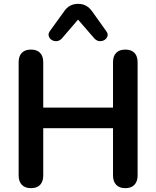

<svg xmlns="http://www.w3.org/2000/svg" viewBox="-20 -971 813 999"><path d="M141 8Q110 8 93.5 -9.5Q77 -27 77 -58V-647Q77 -679 93.5 -696Q110 -713 141 -713Q172 -713 188.5 -696Q205 -679 205 -647V-411H568V-647Q568 -679 584.5 -696Q601 -713 632 -713Q663 -713 679.5 -696Q696 -679 696 -647V-58Q696 -27 679.5 -9.5Q663 8 632 8Q601 8 584.5 -9.5Q568 -27 568 -58V-304H205V-58Q205 -27 189 -9.5Q173 8 141 8ZM302 -771Q290 -758 275 -757Q260 -756 248.5 -763.5Q237 -771 233.5 -783.5Q230 -796 240 -810L313 -911Q327 -932 345.5 -941.5Q364 -951 386 -951Q409 -951 427 -941.5Q445 -932 460 -911L532 -810Q543 -796 539.5 -783.5Q536 -771 524.5 -763.5Q513 -756 498 -757Q483 -758 471 -771L386 -869Z"/></svg>

Font: Nunito
Style: Bold
Weight: 700
Designer: Vernon Adams
Foundry: Vernon Adams
Version: Version 3.602